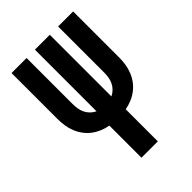

<svg xmlns="http://www.w3.org/2000/svg" viewBox="-215 -617 930 930"><g transform="rotate(-45 250.0 -152.5)"><path d="M194 215V-5Q171 -9 149.5 -18Q128 -27 109.5 -41Q91 -55 77 -74Q63 -93 54.5 -114.5Q46 -136 42.5 -159Q39 -182 39 -205V-520H142V-205Q142 -189 144.5 -173Q147 -157 154 -142.5Q161 -128 172.5 -116.5Q184 -105 199 -98V-520H301V-98Q316 -105 327.5 -116.5Q339 -128 346 -142.5Q353 -157 355.5 -173Q358 -189 358 -205V-520H461V-205Q461 -182 457.5 -159Q454 -136 445.5 -114.5Q437 -93 423 -74Q409 -55 390.5 -41Q372 -27 350.5 -18Q329 -9 306 -5V215Z"/></g></svg>

Font: Iosevka Algr
Style: Bold
Weight: 700
Monospace: yes
Designer: Belleve Invis
Foundry: Belleve Invis
Version: Version 26.0.2; ttfautohint (v1.8.3)